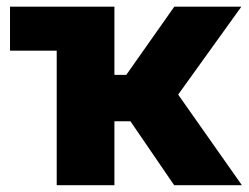

<svg xmlns="http://www.w3.org/2000/svg" viewBox="-20 -542 728 562"><path d="M9.3 -393.6V-522.5H204.6V-393.6ZM146 0V-522.5H314.9V-322.8H349.6L490.2 -522.5H686.5L501.5 -265.1L688 0H489.7L361.8 -187H314.9V0Z"/></svg>

Font: Inter 28pt ExtraBold
Style: Regular
Weight: 800
Designer: Rasmus Andersson
Foundry: rsms
Version: Version 4.001;git-66647c0bb